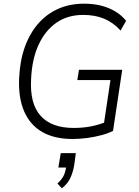

<svg xmlns="http://www.w3.org/2000/svg" viewBox="-20 -747 755 1043"><path d="M373 8Q276 8 209.5 -30Q143 -68 111 -142.5Q79 -217 84 -322Q88 -416 114.5 -490.5Q141 -565 187 -618Q233 -671 296 -699Q359 -727 437 -727Q487 -727 529 -716.5Q571 -706 606 -685Q641 -664 665 -634L635 -581Q595 -625 545.5 -645.5Q496 -666 432 -666Q348 -666 287 -624Q226 -582 190 -504.5Q154 -427 149 -319Q141 -184 200.5 -118Q260 -52 380 -52Q434 -52 479 -61.5Q524 -71 564 -88L540 -45L580 -312H400L409 -368H644L594 -36Q569 -23 532 -13Q495 -3 454.5 2.5Q414 8 373 8ZM316 276 292 250Q317 227 327 205Q337 183 340 154L354 163H297L310 85H392L383 151Q376 191 361 222Q346 253 316 276Z"/></svg>

Font: Nunitoga
Style: Light Italic
Weight: 300
Italic angle: -9°
Designer: Vernon Adams
Foundry: Vernon Adams
Version: Version 1.0